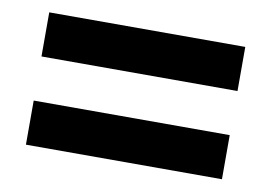

<svg xmlns="http://www.w3.org/2000/svg" viewBox="-47 -551 654 463"><g transform="rotate(10 280.0 -320.0)"><path d="M40 -482H520V-374H40ZM40 -266H520V-158H40Z"/></g></svg>

Font: CyStack Display SemiBold
Style: Regular
Weight: 600
Designer: Weizhong Zhang
Foundry: 本地遙控
Version: Version 1.000;Glyphs 3.1.2 (3151)